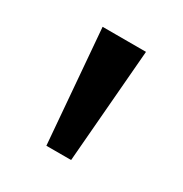

<svg xmlns="http://www.w3.org/2000/svg" viewBox="-82 -770 390 410"><g transform="rotate(30 113.0 -565.0)"><path d="M83 -425 60 -705H167L144 -425Z"/></g></svg>

Font: Nunito Sans 12pt ExtraLight 12pt Medium
Style: Regular
Weight: 500
Version: Version 3.101;gftools[0.9.27]